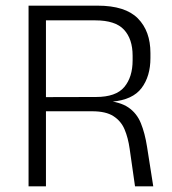

<svg xmlns="http://www.w3.org/2000/svg" viewBox="-20 -659 608 679"><path d="M457.5 0 438.5 -133Q433 -172 420.5 -201.5Q408 -231 381.2 -248.2Q354.5 -265.5 306 -265.5H123.5V-315.5L319.5 -316Q390 -316 419.5 -351.2Q449 -386.5 449 -445.5V-462Q449 -521 418.5 -554Q388 -587 317 -587H121V-639H325Q423 -639 467.5 -594Q512 -549 512 -471.5V-453.5Q512 -389.5 480.8 -347.8Q449.5 -306 376.5 -299.5L376 -293.5L349 -303.5Q404 -299.5 434 -279Q464 -258.5 478.2 -223.2Q492.5 -188 500 -140L522 0ZM81 0V-639H142.5V-299.5V-275.5V0Z"/></svg>

Font: Anek Telugu Medium Light
Style: Regular
Weight: 300
Version: Version 1.003